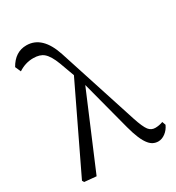

<svg xmlns="http://www.w3.org/2000/svg" viewBox="-194 -924 967 1056"><g transform="rotate(-30 290.0 -396.5)"><path d="M501 14Q467 14 444 -14Q414 -49 390 -140L307 -456L110 10L35 3L28 -9L280 -534L246 -627Q224 -685 198 -707Q175 -727 132 -727Q82 -727 38 -698L22 -734Q63 -807 135 -807Q236 -807 282 -666L445 -162Q465 -101 482 -79Q498 -59 523 -59Q548 -59 572 -68L580 -46Q568 -19 546 -2.5Q524 14 501 14Z"/></g></svg>

Font: Cactus Classical Serif
Style: Regular
Weight: 400
Designer: Henry Chan (via Glyphwiki)、田海東、宇文滿月
Foundry: Moonlit Owen
Version: Version 1.000